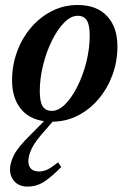

<svg xmlns="http://www.w3.org/2000/svg" viewBox="-20 -462 504 748"><path d="M156 45.5Q117.5 88 104 116Q90.5 144 90.5 164.5Q90.5 206 132.5 206Q148 206 163.5 199Q179 192 206.5 170.5L218.5 189Q176.5 231 148.8 248Q121 265 87.5 265Q56 265 37.5 246Q19 227 19 197.5Q19 174.5 33.5 143.8Q48 113 100 62L151.5 10Q91.5 1.5 59.2 -40.5Q27 -82.5 27 -148.5Q27 -208.5 46.8 -261.5Q66.5 -314.5 101.5 -355.2Q136.5 -396 182.8 -419.2Q229 -442.5 282.5 -442.5Q357 -442.5 397.2 -399.2Q437.5 -356 437.5 -281.5Q437.5 -222.5 418 -169.8Q398.5 -117 364 -76.2Q329.5 -35.5 283.8 -12Q238 11.5 185 12ZM182 -30Q208.5 -30 234.8 -56.8Q261 -83.5 282.5 -127Q304 -170.5 316.8 -222.2Q329.5 -274 329.5 -323.5Q329.5 -365 318.2 -382.8Q307 -400.5 282.5 -400.5Q256 -400.5 229.8 -373.8Q203.5 -347 182 -303.2Q160.5 -259.5 147.8 -208Q135 -156.5 135 -106.5Q135 -65.5 146.2 -47.8Q157.5 -30 182 -30Z"/></svg>

Font: Newsreader Text SemiBold
Style: Italic
Weight: 600
Italic angle: -17°
Designer: Hugues Gentile
Foundry: Production Type
Version: Version 1.001